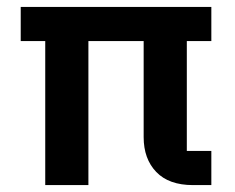

<svg xmlns="http://www.w3.org/2000/svg" viewBox="-20 -536 680 556"><path d="M111 -417H40V-516H592V-417H521V-99H592V0H539Q469 0 432.5 -38Q396 -76 396 -139V-417H236V0H111Z"/></svg>

Font: Writer SemiBold
Style: Regular
Weight: 600
Monospace: yes
Designer: Mike Abbink, Paul van der Laan, Pieter van Rosmalen
Foundry: Bold Monday
Version: Version 2.001 2020